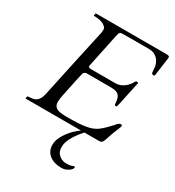

<svg xmlns="http://www.w3.org/2000/svg" viewBox="-222 -817 1107 1214"><g transform="rotate(30 332.0 -210.5)"><path d="M613.8 -151.9Q613.8 -146 601.6 -118.2Q589.4 -90.3 581.1 -64.5Q572.8 -38.6 567.4 -24.4Q562 -10.3 555.7 -5.1Q549.3 0 535.6 0H3.4Q0 0 0 -3.9L2.4 -15.6Q4.4 -19.5 14.4 -19.5Q24.4 -19.5 38.8 -21.7Q53.2 -23.9 64.5 -31.2Q88.4 -46.9 97.2 -89.4Q118.2 -187.5 134 -262Q149.9 -336.4 161.9 -391.1Q173.8 -445.8 181.9 -482.9Q189.9 -520 195.3 -544.4Q200.7 -568.8 203.6 -582.3Q206.5 -595.7 208 -603Q209.5 -613.3 209.5 -623.8Q209.5 -634.3 200 -643.8Q190.4 -653.3 175.8 -659.2Q150.4 -668.9 114.7 -668.9Q111.8 -668.9 111.8 -672.9L114.3 -684.6Q115.2 -688.5 119.1 -688.5H629.9Q641.1 -688.5 647.7 -686.3Q654.3 -684.1 654.3 -678.5Q654.3 -672.9 654.1 -669.9Q653.8 -667 651.9 -654.8Q649.9 -641.6 635.7 -538.6Q634.8 -531.7 627.9 -531.7Q614.3 -531.7 612.3 -543Q610.8 -550.3 610.8 -559.8Q610.8 -569.3 609.1 -581.8Q607.4 -594.2 600.6 -610.1Q593.8 -626 582.5 -637.2Q558.1 -661.6 520.5 -661.6H341.3Q314.5 -661.6 309.6 -657.7Q303.2 -652.8 298.3 -629.9L247.1 -385.7Q246.1 -381.8 246.1 -379.9Q246.1 -367.7 266.6 -367.7H445.8Q477.5 -367.7 507.8 -390.6Q530.8 -408.7 546.4 -437.5Q549.8 -443.8 554.7 -443.8H563Q567.4 -443.8 567.4 -440.4Q567.4 -437 567.1 -437Q566.9 -437 566.9 -436L527.8 -253.9Q525.9 -243.7 518.1 -243.7Q512.7 -243.7 511 -245.4Q509.3 -247.1 508.3 -253.4Q507.3 -259.8 507.1 -268.1Q506.8 -276.4 503.9 -288.3Q501 -300.3 494.4 -309.1Q487.8 -317.9 478.5 -322.8Q461.9 -331.1 430.7 -331.1H254.4Q250.5 -331.1 243.2 -327.6Q235.8 -324.2 232.9 -314.9Q230 -305.7 228.3 -296.6Q226.6 -287.6 220.7 -262.2Q214.8 -236.8 207.5 -199.7Q200.2 -162.6 194.8 -138.7Q187.5 -105.5 187.5 -85.2Q187.5 -64.9 195.6 -54Q203.6 -43 217.8 -37.6Q238.3 -29.8 286.6 -29.8Q335 -29.8 366.9 -31.7Q398.9 -33.7 422.9 -37.8Q446.8 -42 464.6 -49.1Q482.4 -56.2 497.6 -66.4Q518.1 -81.1 541.5 -105Q564.9 -128.9 570.3 -135.5Q575.7 -142.1 581.1 -147.5Q593.8 -161.1 603.8 -161.1Q613.8 -161.1 613.8 -151.9ZM430.2 0Q351.1 88.4 351.1 148.9Q351.1 181.2 365.2 197.8Q390.6 227.1 428.2 227.1Q454.1 227.1 467 221.9Q480 216.8 483.9 216.8Q487.8 216.8 487.8 222.7Q487.8 228.5 481.2 237.1Q474.6 245.6 463.9 252Q441.4 266.6 415 266.6Q388.7 266.6 366.7 260.3Q344.7 253.9 328.1 241.2Q293.5 214.8 293.5 167Q293.5 124 330.6 73.2Q360.8 31.2 404.8 0Z"/></g></svg>

Font: Cardo-Italic
Style: Italic
Weight: 400
Italic angle: -12°
Designer: David J. Perry
Foundry: David J. Perry
Version: Version 0.991